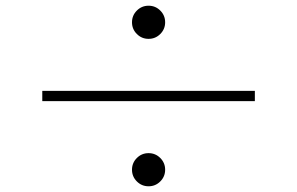

<svg xmlns="http://www.w3.org/2000/svg" viewBox="-20 -708 1040 672"><path d="M442 -630Q442 -606 459 -589Q476 -572 500 -572Q524 -572 541 -589Q558 -606 558 -630Q558 -654 541 -671Q524 -688 500 -688Q476 -688 459 -671Q442 -654 442 -630ZM872 -354V-390H128V-354ZM442 -114Q442 -90 459 -73Q476 -56 500 -56Q524 -56 541 -73Q558 -90 558 -114Q558 -138 541 -155Q524 -172 500 -172Q476 -172 459 -155Q442 -138 442 -114Z"/></svg>

Font: Spoqa Han Sans Neo Thin
Style: Regular
Weight: 100
Designer: [Spoqa Han Sans Neo] Dong-huui Kim  Younghwa Kang  Yujin Lee  [Noto Sans] Ryoko NISHIZUKA  (kana & ideographs); Paul D. 
Foundry: Spoqa (http://www.spoqa-han-sans.com)
Version: Version 1.100;hotconv 1.0.109;makeotfexe 2.5.65596